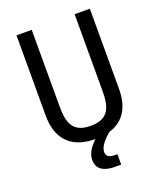

<svg xmlns="http://www.w3.org/2000/svg" viewBox="-167 -833 954 1144"><g transform="rotate(-20 310.0 -261.5)"><path d="M310 -72C192 -72 174 -145.5 174 -248V-730H77.5V-221C77.5 -88.5 140 10.5 308 11.5C267.5 50.5 247.5 84.5 247.5 123.5C247.5 165.5 270.5 207 364.5 207H400.5V141H386C344.5 141 330.5 126 330.5 103C330.5 76.5 348.5 44 400.5 0C502.5 -30 542.5 -115 542.5 -221V-730H446V-248C446 -145.5 428 -72 310 -72Z"/></g></svg>

Font: Monaspace Neon
Style: Regular
Weight: 400
Designer: Riley Cran & the Lettermatic Team
Foundry: Lettermatic
Version: Version 1.200 (Monaspace Neon)